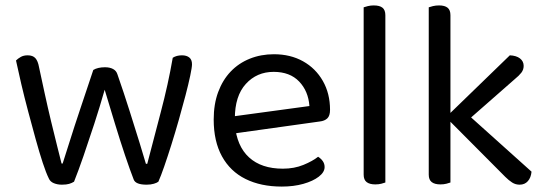

<svg xmlns="http://www.w3.org/2000/svg" viewBox="-20 -675 2011 708"><path d="M366 -344Q348 -281 327.5 -218Q307 -155 288 -100Q269 -45 253 -5Q245 0 235 3Q225 6 208 6Q192 6 178.5 0.5Q165 -5 160 -17Q150 -37 137.5 -75Q125 -113 111.5 -162Q98 -211 84 -263.5Q70 -316 58.5 -365Q47 -414 39 -452Q46 -459 56.5 -465Q67 -471 82 -471Q101 -471 110.5 -460.5Q120 -450 124 -427Q133 -385 144.5 -332Q156 -279 168.5 -227Q181 -175 191.5 -133.5Q202 -92 207 -72H211Q219 -96 236 -150.5Q253 -205 276.5 -275Q300 -345 324 -417Q332 -422 343 -424.5Q354 -427 367 -427Q385 -427 397 -420.5Q409 -414 413 -401Q437 -332 458 -265.5Q479 -199 495 -147.5Q511 -96 518 -71H523Q546 -160 573 -262Q600 -364 617 -462Q631 -471 651 -471Q668 -471 678 -463Q688 -455 688 -438Q688 -427 681.5 -396Q675 -365 664 -323Q653 -281 639.5 -233.5Q626 -186 612 -141.5Q598 -97 585.5 -61Q573 -25 564 -5Q559 -1 547.5 2.5Q536 6 521 6Q480 6 473 -13Q459 -49 441 -102.5Q423 -156 404 -218.5Q385 -281 366 -344Z M823 -180 819 -243 1121 -284Q1117 -339 1083 -374.5Q1049 -410 989 -410Q927 -410 886.5 -365.5Q846 -321 846 -238V-216Q853 -136 898.5 -94.5Q944 -53 1023 -53Q1065 -53 1099 -67Q1133 -81 1153 -97Q1164 -90 1170.5 -80.5Q1177 -71 1177 -59Q1177 -40 1155.5 -23.5Q1134 -7 1098.5 3Q1063 13 1019 13Q942 13 885.5 -15Q829 -43 798.5 -98.5Q768 -154 768 -234Q768 -291 784.5 -335.5Q801 -380 830.5 -411Q860 -442 901 -458.5Q942 -475 990 -475Q1051 -475 1097.5 -449Q1144 -423 1170.5 -376.5Q1197 -330 1197 -270Q1197 -248 1187 -238.5Q1177 -229 1159 -227Z M1321 -264 1401 -252V-2Q1396 0 1386 2.5Q1376 5 1364 5Q1343 5 1332 -3.5Q1321 -12 1321 -31ZM1401 -214 1321 -225V-648Q1326 -650 1336.5 -652.5Q1347 -655 1358 -655Q1380 -655 1390.5 -646.5Q1401 -638 1401 -619Z M1682 -211 1632 -250 1860 -471Q1884 -470 1897.5 -459.5Q1911 -449 1911 -432Q1911 -418 1902.5 -407Q1894 -396 1878 -383ZM1630 -237 1686 -270 1940 -42Q1938 -20 1926.5 -7Q1915 6 1896 6Q1881 6 1868.5 -2Q1856 -10 1843 -23ZM1561 -268 1641 -256V-2Q1636 0 1626 2.5Q1616 5 1604 5Q1583 5 1572 -3.5Q1561 -12 1561 -31ZM1641 -217 1561 -229V-648Q1566 -650 1576.5 -652.5Q1587 -655 1599 -655Q1620 -655 1630.5 -646.5Q1641 -638 1641 -619Z"/></svg>

Font: Baloo Paaji 2
Style: Regular
Weight: 400
Designer: Shuchita Grover, Noopur Datye and Ek Type
Foundry: Ek Type
Version: Version 1.700